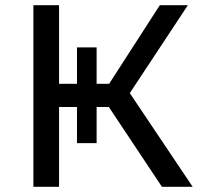

<svg xmlns="http://www.w3.org/2000/svg" viewBox="-20 -720 781 740"><path d="M374.6 -345 456.9 -395.9 722.6 0H604.1ZM108.7 -700H207.6V0H108.7ZM177.3 -396.9H437.7V-307.6H177.3ZM276.7 -537.3H352.4V-168.3H276.7ZM372 -352.7 596 -700H704.1L465.4 -338.7Z"/></svg>

Font: iiserrat Thin
Style: Regular
Weight: 100
Designer: Akira Ohta
Foundry: Akira Ohta
Version: Version 1.200;Glyphs 3.3.1 (3343)